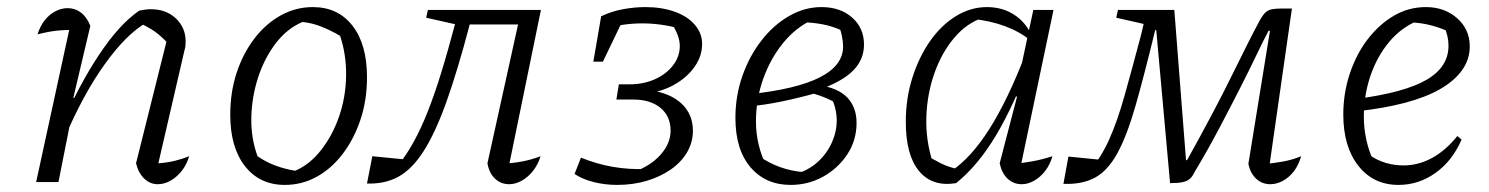

<svg xmlns="http://www.w3.org/2000/svg" viewBox="-20 -514 4203 542"><path d="M364 -53 454 -413 456 -390Q433 -414 415.5 -426Q398 -438 374 -449L393 -450Q336 -417 275.5 -332.5Q215 -248 163 -126L151 -154Q177 -215 204.5 -266.5Q232 -318 260 -360Q288 -402 316 -433Q344 -464 373 -484Q383 -486 391 -487Q399 -488 406 -488Q449 -488 476.5 -462Q504 -436 504 -397Q504 -391 503.5 -385Q503 -379 501 -373L427 -53Q453 -55 473.5 -60Q494 -65 514 -73Q507 -49 493 -31.5Q479 -14 461.5 -4Q444 6 425 6Q404 6 387.5 -9.5Q371 -25 364 -53ZM82 0 182 -460 193 -429Q165 -430 141 -427.5Q117 -425 86 -417Q93 -440 106 -456.5Q119 -473 136 -482Q153 -491 171 -491Q192 -491 208.5 -478.5Q225 -466 235 -441L187 -238L192 -237L145 0Z M784 8Q713 8 671.5 -45Q630 -98 630 -190Q630 -254 648 -308.5Q666 -363 698 -405Q730 -447 772.5 -470.5Q815 -494 863 -494Q934 -494 975 -441.5Q1016 -389 1016 -296Q1016 -232 998 -177.5Q980 -123 948.5 -81Q917 -39 875 -15.5Q833 8 784 8ZM813 -32Q854 -49 886.5 -90.5Q919 -132 937.5 -186Q956 -240 957 -299.5Q958 -359 940 -413Q914 -428 888 -438.5Q862 -449 834 -452Q791 -434 759 -392.5Q727 -351 709 -296.5Q691 -242 689.5 -183.5Q688 -125 707 -73Q730 -57 756.5 -47Q783 -37 813 -32Z M1016 4 1031 -73 1133 -63 1094 -36Q1140 -87 1178 -176Q1216 -265 1256 -415L1273 -477L1290 -440L1183 -464L1188 -486H1507L1466 -445H1306Q1271 -312 1239.5 -224.5Q1208 -137 1175 -86Q1142 -35 1103.5 -14.5Q1065 6 1016 4ZM1412 -23 1398 -52Q1426 -53 1453 -58Q1480 -63 1506 -73Q1499 -50 1485 -32Q1471 -14 1453 -4Q1435 6 1417 6Q1394 6 1377.5 -9.5Q1361 -25 1356 -53L1446 -461L1507 -486Z M1722 8Q1688 8 1656 0Q1624 -8 1602 -23L1620 -69Q1664 -51 1710 -43Q1756 -35 1805 -37L1765 -27Q1816 -45 1844.5 -77Q1873 -109 1873 -145Q1873 -186 1844.5 -209.5Q1816 -233 1768 -233H1720L1727 -276H1758Q1796 -276 1828 -290Q1860 -304 1879.5 -329Q1899 -354 1899 -384Q1899 -399 1893 -415Q1887 -431 1877 -446L1901 -433Q1846 -448 1793 -448Q1740 -448 1687 -433L1677 -468Q1706 -482 1738.5 -488Q1771 -494 1802 -494Q1848 -494 1884.5 -481Q1921 -468 1941.5 -444Q1962 -420 1962 -390Q1962 -357 1942.5 -328Q1923 -299 1889.5 -278.5Q1856 -258 1813 -251L1816 -259Q1873 -251 1904.5 -221Q1936 -191 1936 -145Q1936 -112 1919.5 -84Q1903 -56 1873.5 -35.5Q1844 -15 1805.5 -3.5Q1767 8 1722 8ZM1655 -340 1677 -468 1744 -469 1682 -340Z M2212 8Q2141 8 2098.5 -42Q2056 -92 2056 -181Q2056 -243 2075.5 -299Q2095 -355 2129 -399Q2163 -443 2207 -468.5Q2251 -494 2299 -494Q2352 -494 2385.5 -464.5Q2419 -435 2419 -388Q2419 -346 2388.5 -315Q2358 -284 2293 -261L2283 -251Q2233 -237 2184 -227Q2135 -217 2095 -214V-248Q2228 -262 2294 -295.5Q2360 -329 2360 -383Q2360 -396 2356.5 -413Q2353 -430 2347 -443L2367 -423Q2341 -436 2315 -442.5Q2289 -449 2254 -451L2275 -459Q2227 -437 2191 -393Q2155 -349 2134.5 -291.5Q2114 -234 2114 -171Q2114 -106 2143 -46L2123 -73Q2150 -54 2181.5 -42.5Q2213 -31 2250 -28L2226 -23Q2262 -33 2288 -56.5Q2314 -80 2328 -111Q2342 -142 2342 -174Q2342 -206 2327 -239L2346 -219Q2330 -230 2305 -240Q2280 -250 2256 -254L2290 -274Q2346 -266 2372 -238.5Q2398 -211 2398 -167Q2398 -118 2372 -78.5Q2346 -39 2304 -15.5Q2262 8 2212 8Z M2679 3Q2612 14 2574.5 -31Q2537 -76 2537 -170Q2537 -236 2555.5 -294.5Q2574 -353 2605.5 -398Q2637 -443 2678.5 -468.5Q2720 -494 2766 -494Q2808 -494 2840.5 -474Q2873 -454 2891 -417L2890 -399Q2828 -450 2723 -461L2755 -464Q2709 -449 2673.5 -407Q2638 -365 2617.5 -306.5Q2597 -248 2595 -183Q2593 -118 2613 -56L2590 -79Q2614 -64 2637 -52.5Q2660 -41 2688 -36L2665 -31Q2721 -68 2773 -150Q2825 -232 2875 -362L2892 -350Q2843 -218 2792 -132.5Q2741 -47 2679 3ZM2857 -24 2844 -52Q2870 -54 2896.5 -59Q2923 -64 2951 -73Q2944 -49 2930.5 -31.5Q2917 -14 2899.5 -4Q2882 6 2864 6Q2841 6 2824.5 -9.5Q2808 -25 2802 -53L2851 -241L2845 -243L2897 -486H2954Z M3566 6Q3543 6 3526.5 -9Q3510 -24 3504 -51L3565 -427H3561Q3548 -403 3527.5 -360Q3507 -317 3479.5 -263Q3452 -209 3420 -148.5Q3388 -88 3352 -28Q3346 -15 3338 -8.5Q3330 -2 3317 0.5Q3304 3 3283 3L3244 -429H3241Q3210 -301 3185.5 -215.5Q3161 -130 3134 -81Q3107 -32 3071 -12.5Q3035 7 2982 5L2996 -72L3097 -62L3058 -35Q3088 -69 3111 -120Q3134 -171 3154.5 -244Q3175 -317 3201 -415L3214 -470L3228 -442L3131 -464L3136 -486H3295L3328 -62H3331Q3408 -200 3458 -302Q3508 -404 3537 -458Q3545 -472 3552.5 -479Q3560 -486 3571 -488Q3582 -490 3602 -490H3627L3560 -22L3546 -51Q3575 -53 3602 -58Q3629 -63 3653 -73Q3646 -48 3632.5 -30.5Q3619 -13 3601.5 -3.5Q3584 6 3566 6Z M3928 8Q3857 8 3814.5 -46Q3772 -100 3772 -191Q3772 -251 3790.5 -306.5Q3809 -362 3841.5 -404Q3874 -446 3915.5 -470Q3957 -494 4005 -494Q4058 -494 4093.5 -462.5Q4129 -431 4129 -383Q4129 -346 4107 -315.5Q4085 -285 4044.5 -262Q4004 -239 3945 -223.5Q3886 -208 3811 -200V-235Q3946 -253 4007.5 -289Q4069 -325 4069 -385Q4069 -413 4056 -441L4078 -421Q4051 -434 4021.5 -442Q3992 -450 3959 -451L3983 -456Q3935 -436 3901 -395Q3867 -354 3848.5 -299.5Q3830 -245 3830 -184Q3830 -151 3837.5 -117.5Q3845 -84 3860 -53L3845 -77Q3868 -61 3892.5 -54Q3917 -47 3942 -47Q3983 -47 4021.5 -67.5Q4060 -88 4094 -130L4106 -120Q4080 -60 4032.5 -26Q3985 8 3928 8Z"/></svg>

Font: Piazzolla 8pt ExtraLight
Style: Italic
Weight: 250
Italic angle: -11.3°
Designer: Juan Pablo del Peral
Foundry: Huerta Tipografica
Version: Version 2.001